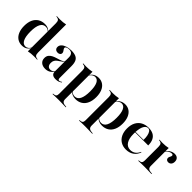

<svg xmlns="http://www.w3.org/2000/svg" viewBox="104 -1556 2669 2669"><g transform="rotate(45 1438.0 -222.0)"><path d="M329.8 8.9V-542.7Q329.8 -579.8 316.5 -595.6Q303.2 -611.3 268.5 -613.7V-622.6Q283.9 -621.8 298 -621Q312.1 -620.2 328.2 -620.2Q359.7 -620.2 388.7 -623Q417.7 -625.8 441.9 -631.5V-79.8Q441.9 -43.5 455.2 -27.4Q468.5 -11.3 503.2 -8.9V0Q487.9 -1.6 473.8 -2Q459.7 -2.4 444.4 -2.4Q412.9 -2.4 383.9 0.4Q354.8 3.2 329.8 8.9ZM212.1 11.3Q160.5 11.3 122.2 -14.9Q83.9 -41.1 63.3 -89.9Q42.7 -138.7 42.7 -205.6Q42.7 -275.8 65.3 -325.4Q87.9 -375 130.2 -401.6Q172.6 -428.2 230.6 -428.2Q271.8 -428.2 300.8 -412.5Q329.8 -396.8 339.5 -377.4L337.9 -370.2Q329.8 -386.3 310.5 -398Q291.1 -409.7 264.5 -409.7Q213.7 -409.7 187.1 -359.3Q160.5 -308.9 160.5 -209.7Q160.5 -115.3 184.7 -64.9Q208.9 -14.5 256.5 -14.5Q281.5 -14.5 302.4 -31Q323.4 -47.6 335.5 -79.8L337.1 -71.8Q322.6 -32.3 290.7 -10.5Q258.9 11.3 212.1 11.3Z M670.2 11.3Q618.5 11.3 587.9 -15.3Q557.3 -41.9 557.3 -87.9Q557.3 -123.4 574.2 -146Q591.1 -168.5 618.1 -182.7Q645.2 -196.8 675 -205.6Q704.8 -214.5 731.9 -223.4Q758.9 -232.3 775.8 -244Q792.7 -255.6 792.7 -275V-333.9Q792.7 -374.2 773.4 -395.6Q754 -416.9 716.9 -416.9Q691.1 -416.9 673 -408.1Q654.8 -399.2 654.8 -385.5Q654.8 -374.2 662.9 -362.9Q671 -351.6 679 -339.1Q687.1 -326.6 687.1 -311.3Q687.1 -292.7 672.6 -281.5Q658.1 -270.2 634.7 -270.2Q608.9 -270.2 593.1 -285.1Q577.4 -300 577.4 -325.8Q577.4 -355.6 600 -378.6Q622.6 -401.6 662.1 -414.9Q701.6 -428.2 752.4 -428.2Q806.5 -428.2 840.3 -412.9Q874.2 -397.6 889.1 -363.7Q904 -329.8 904 -272.6V-44.4Q904 -25.8 909.3 -17.7Q914.5 -9.7 925.8 -9.7Q936.3 -9.7 946.4 -14.9Q956.5 -20.2 966.9 -27.4L971 -20.2Q952.4 -4.8 929.8 3.2Q907.3 11.3 876.6 11.3Q794.4 11.3 792.7 -54.8Q771 -21.8 740.3 -5.2Q709.7 11.3 670.2 11.3ZM729.8 -30.6Q748.4 -30.6 764.5 -39.1Q780.6 -47.6 792.7 -64.5V-258.9Q788.7 -243.5 775 -232.3Q761.3 -221 743.5 -210.1Q725.8 -199.2 708.5 -185.5Q691.1 -171.8 679.8 -152.4Q668.5 -133.1 668.5 -104Q668.5 -69.4 684.3 -50Q700 -30.6 729.8 -30.6Z M992.7 186.3V177.4Q1028.2 175.8 1041.5 163.7Q1054.8 151.6 1054.8 119.4V-337.1Q1054.8 -375 1040.7 -390.3Q1026.6 -405.6 992.7 -408.1V-416.9Q1008.1 -416.1 1022.2 -415.3Q1036.3 -414.5 1052.4 -414.5Q1116.1 -414.5 1166.1 -425.8V112.1Q1166.1 146.8 1186.3 161.3Q1206.5 175.8 1253.2 177.4V186.3Q1238.7 185.5 1215.3 185.1Q1191.9 184.7 1164.9 183.9Q1137.9 183.1 1111.3 183.1Q1073.4 183.1 1041.1 184.3Q1008.9 185.5 992.7 186.3ZM1266.1 11.3Q1227.4 11.3 1198.4 -2.8Q1169.4 -16.9 1158.1 -39.5L1159.7 -47.6Q1169.4 -29 1188.7 -18.1Q1208.1 -7.3 1232.3 -7.3Q1283.9 -7.3 1310.1 -58.9Q1336.3 -110.5 1336.3 -210.5Q1336.3 -304.8 1312.9 -353.6Q1289.5 -402.4 1244.4 -402.4Q1218.5 -402.4 1194.4 -384.3Q1170.2 -366.1 1159.7 -337.9L1158.1 -345.2Q1172.6 -383.1 1207.7 -405.6Q1242.7 -428.2 1289.5 -428.2Q1339.5 -428.2 1376.6 -402Q1413.7 -375.8 1433.5 -327.4Q1453.2 -279 1453.2 -213.7Q1453.2 -142.7 1430.6 -92.3Q1408.1 -41.9 1366.1 -15.3Q1324.2 11.3 1266.1 11.3Z M1512.9 186.3V177.4Q1548.4 175.8 1561.7 163.7Q1575 151.6 1575 119.4V-337.1Q1575 -375 1560.9 -390.3Q1546.8 -405.6 1512.9 -408.1V-416.9Q1528.2 -416.1 1542.3 -415.3Q1556.5 -414.5 1572.6 -414.5Q1636.3 -414.5 1686.3 -425.8V112.1Q1686.3 146.8 1706.5 161.3Q1726.6 175.8 1773.4 177.4V186.3Q1758.9 185.5 1735.5 185.1Q1712.1 184.7 1685.1 183.9Q1658.1 183.1 1631.5 183.1Q1593.5 183.1 1561.3 184.3Q1529 185.5 1512.9 186.3ZM1786.3 11.3Q1747.6 11.3 1718.5 -2.8Q1689.5 -16.9 1678.2 -39.5L1679.8 -47.6Q1689.5 -29 1708.9 -18.1Q1728.2 -7.3 1752.4 -7.3Q1804 -7.3 1830.2 -58.9Q1856.5 -110.5 1856.5 -210.5Q1856.5 -304.8 1833.1 -353.6Q1809.7 -402.4 1764.5 -402.4Q1738.7 -402.4 1714.5 -384.3Q1690.3 -366.1 1679.8 -337.9L1678.2 -345.2Q1692.7 -383.1 1727.8 -405.6Q1762.9 -428.2 1809.7 -428.2Q1859.7 -428.2 1896.8 -402Q1933.9 -375.8 1953.6 -327.4Q1973.4 -279 1973.4 -213.7Q1973.4 -142.7 1950.8 -92.3Q1928.2 -41.9 1886.3 -15.3Q1844.4 11.3 1786.3 11.3Z M2257.3 11.3Q2198.4 11.3 2154.4 -15.3Q2110.5 -41.9 2086.3 -91.1Q2062.1 -140.3 2062.1 -207.3Q2062.1 -279 2088.3 -328.2Q2114.5 -377.4 2161.3 -402.8Q2208.1 -428.2 2268.5 -428.2Q2321 -428.2 2358.9 -409.7Q2396.8 -391.1 2417.3 -351.2Q2437.9 -311.3 2437.9 -249.2H2141.9L2141.1 -258.1H2337.1Q2338.7 -303.2 2331 -339.5Q2323.4 -375.8 2307.7 -397.6Q2291.9 -419.4 2266.1 -419.4Q2234.7 -419.4 2210.5 -381.9Q2186.3 -344.4 2179.8 -256.5L2180.6 -254.8Q2179.8 -245.2 2179.8 -235.5Q2179.8 -225.8 2179.8 -215.3Q2179.8 -128.2 2212.1 -77.8Q2244.4 -27.4 2304.8 -27.4Q2347.6 -27.4 2379.4 -49.2Q2411.3 -71 2431.5 -116.9L2439.5 -112.9Q2417.7 -52.4 2370.6 -20.6Q2323.4 11.3 2257.3 11.3Z M2491.1 0V-8.9Q2526.6 -10.5 2539.5 -23Q2552.4 -35.5 2552.4 -66.9V-337.1Q2552.4 -374.2 2538.7 -389.9Q2525 -405.6 2491.1 -408.1V-416.9Q2510.5 -416.1 2523.8 -415.3Q2537.1 -414.5 2553.2 -414.5Q2616.9 -414.5 2664.5 -425.8V-74.2Q2664.5 -39.5 2683.9 -25Q2703.2 -10.5 2751.6 -8.9V0Q2737.1 -0.8 2713.7 -1.2Q2690.3 -1.6 2663.7 -2.4Q2637.1 -3.2 2611.3 -3.2Q2573.4 -3.2 2540.3 -2Q2507.3 -0.8 2491.1 0ZM2798.4 -279.8Q2778.2 -279.8 2766.1 -291.1Q2754 -302.4 2754 -320.2Q2754 -333.1 2758.9 -343.1Q2763.7 -353.2 2768.5 -362.9Q2773.4 -372.6 2773.4 -383.1Q2773.4 -402.4 2749.2 -402.4Q2733.9 -402.4 2717.3 -395.6Q2700.8 -388.7 2686.7 -376.6Q2672.6 -364.5 2662.9 -347.6L2662.1 -357.3Q2682.3 -390.3 2715.3 -409.3Q2748.4 -428.2 2783.1 -428.2Q2819.4 -428.2 2839.9 -408.1Q2860.5 -387.9 2860.5 -351.6Q2860.5 -318.5 2843.5 -299.2Q2826.6 -279.8 2798.4 -279.8Z"/></g></svg>

Font: Playfair 144pt
Style: Bold
Weight: 700
Version: Version 2.001;gftools[0.9.30]